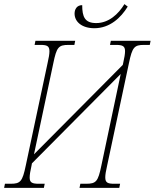

<svg xmlns="http://www.w3.org/2000/svg" viewBox="-40 -912 751 932"><path d="M418 -775C493 -775 547 -826 580 -880L564 -892C535 -844 488 -800 427 -800C372 -800 359 -830 359 -887C333 -887 322 -867 322 -846C322 -806 358 -775 418 -775ZM-20 0H173L177 -20H149C117 -20 104 -25 104 -50C104 -63 107 -82 113 -108L115 -119L546 -553L452 -108C436 -31 427 -20 378 -20H350L346 0H539L543 -20H515C483 -20 471 -25 471 -51C471 -64 474 -82 480 -108L586 -606C602 -683 612 -694 659 -694H687L691 -714H498L494 -694H522C554 -694 567 -689 567 -664C567 -651 564 -632 558 -606L556 -597L125 -163L219 -606C235 -683 244 -694 293 -694H321L325 -714H132L128 -694H156C188 -694 200 -689 200 -663C200 -650 197 -632 191 -606L85 -108C69 -31 59 -20 12 -20H-16Z"/></svg>

Font: Noto Serif Condensed Thin
Style: Italic
Weight: 100
Width: 3
Italic angle: -12°
Designer: Monotype Design Team
Foundry: Monotype Imaging Inc.
Version: Version 2.013